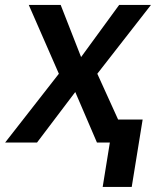

<svg xmlns="http://www.w3.org/2000/svg" viewBox="-32 -565 618 761"><path d="M208.5 -545.5H82L201.3 -272.7L-11.7 0H114.7L266.3 -200.3L352.3 0H403.4L375 175.8H490.1L533.4 -91.3H436.1L353.7 -272.7L566.4 -545.5H440.3L289.4 -338.8Z"/></svg>

Font: Magic Ui Pro Semi Bold
Style: Italic
Weight: 600
Italic angle: -9.39999°
Designer: Stefan Endress, Andreas Faust
Version: Version 1.000;FEAKit 1.0